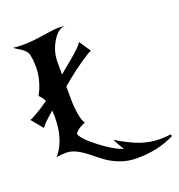

<svg xmlns="http://www.w3.org/2000/svg" viewBox="-176 -880 1164 1249"><g transform="rotate(-20 406.0 -255.5)"><path d="M817 160 821 173Q706 231 559 231Q498 231 445 211Q392 191 354 163Q316 135 282 107Q248 79 210.5 59Q173 39 135 39Q103 39 70 45Q148 -46 148 -206Q148 -221 146 -249L142 -246Q69 -184 57 -161L-9 -241Q0 -241 42.5 -266Q85 -291 129 -322Q116 -349 95 -369Q144 -460 144 -553Q144 -584 141 -606Q138 -628 135 -641Q132 -654 120.5 -666Q109 -678 102.5 -683Q96 -688 76 -700Q56 -712 45 -720Q78 -716 116 -716Q174 -716 254.5 -729Q335 -742 369 -742Q390 -742 412 -739Q364 -738 325 -672.5Q286 -607 286 -537V-448L379 -525Q452 -586 462 -609L516 -529Q504 -528 440.5 -484.5Q377 -441 330 -402L286 -365V-284Q286 -219 295.5 -168.5Q305 -118 319 -104Q261 -81 245 -51Q258 -12 349 57.5Q440 127 500 144Q482 120 454 65Q546 121 611 143Q676 165 744 165Q774 165 817 160Z"/></g></svg>

Font: NewRocker
Style: Regular
Weight: 400
Designer: Pablo Impallari, Brenda Gallo, Rodrigo Fuenzalida
Foundry: Pablo Impallari, Brenda Gallo, Rodrigo Fuenzalida
Version: Version 1.000